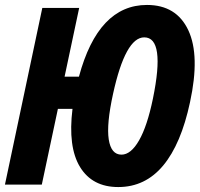

<svg xmlns="http://www.w3.org/2000/svg" viewBox="-22 -746 808 776"><path d="M-2 0 149 -714H298L239 -436H297Q375 -726 572 -726Q691 -726 739 -624Q787 -522 746 -333Q710 -164 637.5 -77Q565 10 456 10Q351 10 301.5 -71Q252 -152 271 -306H212L147 0ZM469 -121Q507 -121 540 -178.5Q573 -236 596 -347Q647 -595 561 -595Q485 -595 435 -367Q408 -244 417.5 -182.5Q427 -121 469 -121Z"/></svg>

Font: Noto Sans ExtraCondensed ExtraBold
Style: Italic
Weight: 800
Width: 2
Italic angle: -12°
Designer: Monotype Design Team
Foundry: Monotype Imaging Inc.
Version: Version 2.013; ttfautohint (v1.8.4.7-5d5b)